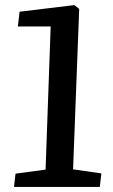

<svg xmlns="http://www.w3.org/2000/svg" viewBox="-20 -734 444 754"><path d="M179 -630H50L57 -688L272 -714L291 -699L267 -69L378 -53L372 0H35L41 -52L159 -68Z"/></svg>

Font: Literata Medium
Style: Italic
Weight: 500
Italic angle: -2°
Designer: Latin by Veronika Burian and Jose Scaglione. Greek by Irene Vlachou. Cyrillic by Vera Evstafieva
Foundry: TypeTogether
Version: Version 3.103;gftools[0.9.29]